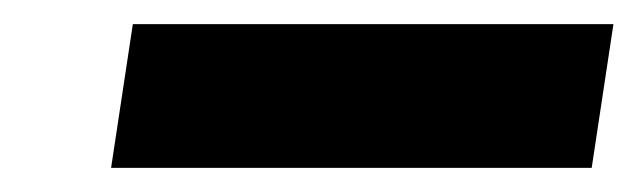

<svg xmlns="http://www.w3.org/2000/svg" viewBox="-20 -728 528 159"><path d="M72 -589 90 -708H488L470 -589Z"/></svg>

Font: Public Sans Black
Style: Italic
Weight: 900
Italic angle: -8°
Designer: The Public Sans project authors (U.S. Web Design System). Libre Franklin designed by Pablo Impallari and Rodrigo Fuenzal
Version: Version 1.007; ttfautohint (v1.8.1) -l 8 -r 50 -G 200 -x 14 